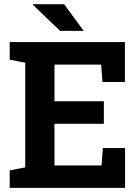

<svg xmlns="http://www.w3.org/2000/svg" viewBox="-20 -916 679 936"><path d="M27.3 0ZM486.3 -312.5H245.6V-109.4H475.1L481.4 -194.3H589.8V0H27.3V-85.4L103 -100.1V-610.4L27.3 -625V-710.9H103H588.9V-516.1H479.5L473.1 -601.1H245.6V-422.4H486.3ZM388.2 -765.6H272.9L140.1 -892.6L141.1 -895.5H292.5Z"/></svg>

Font: Roboto Avanza Slab
Style: Bold
Weight: 700
Designer: Google
Version: Version 1.100263; 2013; ttfautohint (v0.94.20-1c74) -l 8 -r 